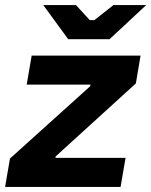

<svg xmlns="http://www.w3.org/2000/svg" viewBox="-41 -740 599 760"><path d="M-1.6 -112.4 316.2 -398.8 317.2 -405H64.6L84.4 -520H515.4L496.8 -409.8L179.2 -120.8L178.6 -115H456L436.2 0H-20.8ZM130.2 -720H259.8L314.4 -660.2H332.4L408.2 -720H537.8L392.6 -584.8H229Z"/></svg>

Font: Fixel Italic Variable Display Thin
Style: Italic
Weight: 100
Italic angle: -10°
Designer: AlfaBravo + MacPaw
Foundry: Kyrylo Tkachov, Marchela Mozhyna, Serhii Makarenko, Maria Weinstein, Zakhar Kryvoshyya
Version: Version 1.210;Glyphs 3.2 (3217)